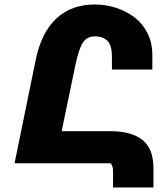

<svg xmlns="http://www.w3.org/2000/svg" viewBox="-20 -728 742 856"><path d="M472.2 0H44.9L139.2 -460.9Q164.1 -582.5 231 -645.3Q297.9 -708 402.8 -708Q451.2 -708 496.6 -693.4Q542 -678.7 578.6 -651.4Q615.2 -624 637.2 -580.6Q659.2 -537.1 659.2 -483.9V-418H479V-475.1Q479 -524.9 459.5 -545.4Q439.9 -565.9 402.8 -565.9Q369.1 -565.9 350.6 -539.6Q332 -513.2 315.9 -437L254.9 -143.1H472.2Q565.9 -143.1 615 -104.2Q664.1 -65.4 664.1 22V107.9H483.9V30.8Q483.9 22.5 480 11.2Q476.1 0 472.2 0Z"/></svg>

Font: LT Superior Black
Style: Regular
Weight: 900
Designer: Daniel Lyons
Foundry: LyonsType
Version: Version 2.005